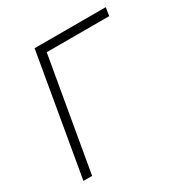

<svg xmlns="http://www.w3.org/2000/svg" viewBox="-130 -628 693 728"><g transform="rotate(-30 216.0 -264.0)"><path d="M432.1 -528.3 426.3 -492.2H152.8L67.4 0H29.3L120.6 -528.3Z"/></g></svg>

Font: Roboto ExtraLight
Style: Italic
Weight: 250
Designer: Christian Robertson
Foundry: Google
Version: Version 3.009; 2024